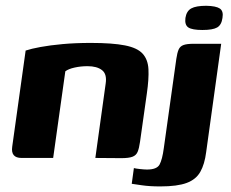

<svg xmlns="http://www.w3.org/2000/svg" viewBox="-20 -552 807 671"><path d="M55.3 0Q16.9 0 22.7 -39.5L69.6 -375.3Q89.4 -381.9 121.8 -387.8Q154.3 -393.8 198.8 -397.9Q243.3 -402 297.2 -402Q373.2 -402 416.5 -393.4Q459.8 -384.9 478.4 -364.5Q497 -344.1 498.8 -310.2Q500.6 -276.3 493.2 -225.2L469.3 -56Q466.2 -34.1 461.1 -21.6Q456 -9.2 443.2 -4.3Q430.5 0.7 404.1 0.7L313.2 0L349.3 -259.9Q354.3 -293.2 336.5 -306.9Q318.8 -320.7 286 -320.7Q262 -320.7 240.7 -315.9Q219.4 -311.2 208.3 -302.8L165.8 0ZM540.1 99.5Q502.4 99.5 475.1 95.4Q447.8 91.3 440.4 90.3L447.9 35.4Q453.6 37.1 469.3 38.8Q485 40.5 493.7 40.5Q528.2 40.5 537.7 23Q547.2 5.5 552.5 -34.5L596.2 -346.2Q599.3 -367.7 604.4 -379.1Q609.5 -390.5 621.5 -394.7Q633.4 -399 656.6 -399H753L700.5 -20.3Q695.1 22.1 680 48.6Q665 75.2 632.4 87.3Q599.8 99.5 540.1 99.5ZM687.4 -447.2Q651.8 -447.2 638.3 -456Q624.9 -464.9 628 -489.3Q631.8 -513.4 648.4 -522.6Q665.1 -531.8 701 -531.8Q735.1 -531.1 748.4 -522.1Q761.6 -513 757.5 -489.3Q754.2 -464.9 738.9 -456Q723.6 -447.2 687.4 -447.2Z"/></svg>

Font: Genos Thin
Style: Italic
Weight: 100
Italic angle: -8°
Designer: Robert E. Leuschke
Foundry: Robert E. Leuschke
Version: Version 1.010